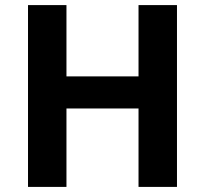

<svg xmlns="http://www.w3.org/2000/svg" viewBox="-20 -734 805 754"><path d="M675 0H524V-308H241V0H90V-714H241V-434H524V-714H675Z"/></svg>

Font: Noto Sans New Tai Lue
Style: Bold
Weight: 700
Version: Version 2.003